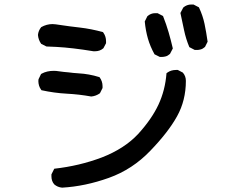

<svg xmlns="http://www.w3.org/2000/svg" viewBox="-20 -778 1040 862"><path d="M210.9 13.7Q210.9 10.7 210.9 4.9L223.6 -20.5Q336.9 -33.2 437.5 -71.3Q538.1 -110.4 599.6 -175.8Q661.1 -243.2 691.4 -308.1Q721.7 -373 727.5 -449.2L731.4 -452.1Q748 -463.9 769.5 -463.9Q772.5 -463.9 778.3 -463.9L800.8 -452.1Q814.5 -436.5 814.5 -415Q814.5 -327.1 774.9 -255.9Q735.4 -184.6 655.3 -101.6Q575.2 -17.6 468.8 20.5Q362.3 58.6 258.8 64.5Q238.3 62.5 223.6 49.8Q210.9 35.2 210.9 13.7ZM153.3 -422.9 164.1 -445.3 167 -447.3Q190.4 -460 221.7 -460Q232.4 -460 244.1 -458Q255.9 -456.1 266.6 -455.1Q277.3 -454.1 288.1 -453.1Q309.6 -450.2 327.1 -449.2Q344.7 -448.2 356 -446.8Q367.2 -445.3 378.9 -443.4Q401.4 -439.5 426.8 -431.6Q440.4 -413.1 440.4 -391.6Q440.4 -388.7 440.4 -382.8L428.7 -359.4Q411.1 -346.7 389.6 -344.7Q335.9 -354.5 279.8 -357.4Q223.6 -360.4 166 -373Q157.2 -385.7 155.3 -393.6Q152.3 -404.3 152.3 -412.6Q152.3 -420.9 153.3 -422.9ZM641.6 -705.1Q657.2 -718.8 675.8 -718.8Q681.6 -718.8 687.5 -718.8L711.9 -706.1Q726.6 -668.9 736.8 -633.8Q747.1 -598.6 755.9 -560.5L743.2 -536.1Q733.4 -527.3 724.1 -524.9Q714.8 -522.5 709 -522.5Q703.1 -522.5 697.3 -522.5L673.8 -534.2Q654.3 -569.3 644 -605Q633.8 -640.6 629.9 -681.6ZM215.8 -669.9Q225.6 -669.9 256.3 -665Q287.1 -660.2 338.4 -654.3Q389.6 -648.4 442.4 -633.8L444.3 -630.9Q456.1 -614.3 456.1 -592.8Q456.1 -589.8 456.1 -584L444.3 -561.5Q428.7 -547.9 407.2 -547.9Q403.3 -547.9 399.4 -547.9Q304.7 -563.5 233.4 -567.4Q213.9 -568.4 188.5 -569.3L165 -581.1Q152.3 -598.6 150.4 -621.1Q152.3 -640.6 165 -656.2Q189.5 -669.9 215.8 -669.9ZM802.7 -744.1Q818.4 -757.8 838.9 -757.8Q842.8 -757.8 848.6 -757.8L873 -745.1Q890.6 -708 898.4 -670.4Q906.2 -632.8 912.1 -590.8L900.4 -567.4Q890.6 -558.6 881.3 -556.2Q872.1 -553.7 866.2 -553.7Q860.4 -553.7 854.5 -553.7L830.1 -566.4Q814.5 -603.5 806.6 -641.6L790 -719.7Z"/></svg>

Font: JasonHandwriting2
Style: SemiBold
Weight: 600
Version: Version 1.04.7